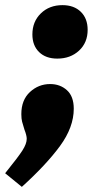

<svg xmlns="http://www.w3.org/2000/svg" viewBox="-63 -520 384 747"><path d="M132 -193Q171 -193 197.5 -169Q224 -145 224 -97Q224 -25 170.5 48Q117 121 22 207L-43 154Q8 91 24.5 65Q41 39 41 20Q41 7 32 -16Q26 -35 23 -46.5Q20 -58 20 -76Q20 -131 53.5 -162Q87 -193 132 -193ZM63 -386Q63 -436 96 -468Q129 -500 180 -500Q225 -500 251.5 -474Q278 -448 278 -404Q278 -354 244.5 -323Q211 -292 160 -292Q115 -292 89 -317.5Q63 -343 63 -386Z"/></svg>

Font: Bitter Pro Black
Style: Italic
Weight: 900
Italic angle: -9°
Designer: Sol Matas, and Bitter project Authors
Foundry: Sol Matas
Version: Version 1.010